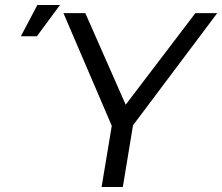

<svg xmlns="http://www.w3.org/2000/svg" viewBox="-20 -753 894 773"><path d="M389 0 430 -246.5 235.5 -700H323.5L486 -331.5L766.5 -700H854.5L515.5 -248.5L474.5 0ZM128.5 -607H64L130.5 -733H221.5Z"/></svg>

Font: Argentum Sans Light
Style: Italic
Weight: 300
Italic angle: -11.3°
Designer: Julieta Ulanovsky (font), Owen Earl (portions from Jones font), Cristiano Sobral (main changes and remaster)
Foundry: Julieta Ulanovsky (font), Owen Earl (portions from Jones font), Cristiano Sobral (main changes and remaster)
Version: Version 3.127